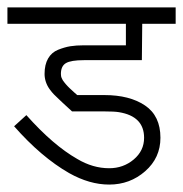

<svg xmlns="http://www.w3.org/2000/svg" viewBox="-32 -483 493 517"><path d="M-12 -463H441V-419H351L350 -321H194Q159 -321 145.5 -313Q132 -305 132 -284Q132 -281 132.5 -278Q133 -275 134.5 -272Q136 -269 137 -267Q138 -265 141 -261.5Q144 -258 145.5 -256Q147 -254 150.5 -250.5Q154 -247 155.5 -245.5Q157 -244 161.5 -240Q166 -236 168 -234L176 -227H249Q317 -227 358.5 -199Q400 -171 400 -112Q400 -58 359 -22Q318 14 262 14Q209 14 154 -17Q79 -60 6 -143L39 -173Q111 -92 176 -55Q218 -30 262 -30Q300 -30 328 -53.5Q356 -77 356 -112Q356 -170 288 -181Q276 -183 249 -183H162L137 -206Q135 -208 127 -215.5Q119 -223 113.5 -228.5Q108 -234 101.5 -243Q95 -252 91.5 -262.5Q88 -273 88 -284Q88 -309 97.5 -325.5Q107 -342 124.5 -349Q142 -356 157.5 -358.5Q173 -361 194 -361H307V-419H-12Z"/></svg>

Font: Bhavuka
Style: Regular
Weight: 400
Version: 2.94.0; ttfautohint (v1.2) -l 7 -r 28 -G 50 -x 13 -D deva -f